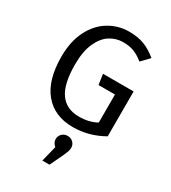

<svg xmlns="http://www.w3.org/2000/svg" viewBox="-234 -819 1100 1234"><g transform="rotate(30 315.5 -202.5)"><path d="M561 -625 505 -567Q468 -597 434 -610Q400 -623 354 -623Q301 -623 256.5 -594.5Q212 -566 184 -503.5Q156 -441 156 -345Q156 -200 203.5 -133Q251 -66 344 -66Q420 -66 475 -97V-305H353L342 -382H569V-49Q462 12 344 12Q208 12 131.5 -79Q55 -170 55 -345Q55 -457 95.5 -537.5Q136 -618 204.5 -659.5Q273 -701 354 -701Q419 -701 466.5 -682.5Q514 -664 561 -625ZM403 133Q403 146 397.5 162Q392 178 377 210L336 296H283L312 180Q288 159 288 133Q288 109 305 93Q322 77 346 77Q370 77 386.5 93Q403 109 403 133Z"/></g></svg>

Font: Fira Sans
Style: Regular
Weight: 400
Designer: bBox Type GmbH & Carrois Corporate GbR & Edenspiekermann AG
Foundry: bBox Type GmbH & Carrois Corporate GbR & Edenspiekermann AG
Version: Version 4.301